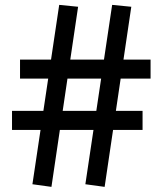

<svg xmlns="http://www.w3.org/2000/svg" viewBox="-20 -744 656 767"><path d="M398 2.5 321 -8 428 -724.5 504.5 -717ZM28 -225V-301H549.5V-225ZM185.5 2.5 109.5 -8 216.5 -724.5 292 -717ZM60 -430V-506H581.5V-430Z"/></svg>

Font: Public Sans Thin
Style: Bold
Weight: 700
Version: Version 2.001